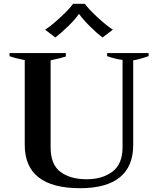

<svg xmlns="http://www.w3.org/2000/svg" viewBox="-20 -979 831 1009"><path d="M217 -823Q250 -844 297.5 -888Q345 -932 364 -959H426Q445 -932 492.5 -888Q540 -844 573 -823L519 -782Q487 -806 451 -842Q415 -878 397 -904H393Q376 -878 339.5 -842.5Q303 -807 271 -782ZM110 -218V-663Q59 -673 30 -684V-700H326V-682Q302 -674 246 -662V-205Q246 -114 298 -75.5Q350 -37 435 -37Q518 -37 571 -77Q624 -117 624 -205V-664Q581 -670 543 -684V-700H761V-684Q706 -665 680 -662V-218Q680 -104 609.5 -47Q539 10 401 10Q110 10 110 -218Z"/></svg>

Font: Trirong SemiBold
Style: Regular
Weight: 600
Designer: Katatrad Team
Foundry: CadsonDemak
Version: Version 1.000